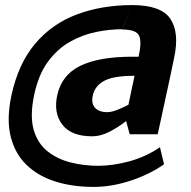

<svg xmlns="http://www.w3.org/2000/svg" viewBox="-20 -625 753 755"><path d="M460 -510Q412 -510 359 -499.5Q306 -489 256.5 -461.5Q207 -434 169 -383Q131 -332 114 -250Q97 -168 112.5 -114.5Q128 -61 167 -30Q206 1 258.5 14Q311 27 366 27Q423 27 488 9.5Q553 -8 609 -46L625 21Q568 61 493.5 85.5Q419 110 348 110Q266 110 198.5 89Q131 68 85 24Q39 -20 22 -88Q5 -156 25 -250Q52 -375 118.5 -453.5Q185 -532 283 -568.5Q381 -605 500 -605ZM345 -250Q338 -219 353.5 -201.5Q369 -184 402 -184Q418 -184 440 -192.5Q462 -201 485 -213L509 -327Q426 -327 389.5 -307Q353 -287 345 -250ZM343 -89Q260 -89 225 -135Q190 -181 205 -250Q222 -330 295.5 -366Q369 -402 500 -402H525Q538 -460 527 -484.5Q516 -509 460 -509L500 -605Q613 -605 649.5 -551.5Q686 -498 665 -399L650 -327L610 -142L600 -97H490L476 -149Q444 -124 409.5 -106.5Q375 -89 343 -89Z"/></svg>

Font: Epunda Sans
Style: Bold Italic
Weight: 700
Italic angle: -12.0243°
Designer: Simon Atzbach
Foundry: typofactur
Version: Version 2.204; ttfautohint (v1.8.4.7-5d5b)